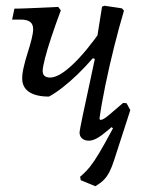

<svg xmlns="http://www.w3.org/2000/svg" viewBox="-20 -476 501 666"><path d="M150 -141Q105 -141 81 -157Q57 -173 57 -204Q57 -221 62.5 -244.5Q68 -268 76 -293Q84 -318 89.5 -340Q95 -362 95 -375Q95 -392 84.5 -400Q74 -408 53 -408H22L30 -446Q49 -446 83 -447.5Q117 -449 182 -452L191 -440Q173 -392 158.5 -348.5Q144 -305 136 -273.5Q128 -242 128 -230Q128 -207 154 -207Q184 -207 231.5 -251.5Q279 -296 335 -377L326 -266L302 -274Q276 -244 249 -218Q222 -192 197 -172.5Q172 -153 150 -141ZM288 12Q274 12 265 4.5Q256 -3 256 -16Q256 -18 256.5 -21Q257 -24 259 -35.5Q261 -47 267 -75.5Q273 -104 284.5 -157Q296 -210 314 -295L315 -334L334 -453L343 -456L403 -447L410 -439Q393 -382 376 -314Q359 -246 345.5 -180.5Q332 -115 325 -64L328 -60Q333 -60 339.5 -63.5Q346 -67 361.5 -80Q377 -93 407 -119L419 -118L432 -94Q386 -51 359 -28Q332 -5 316.5 3.5Q301 12 288 12ZM311 170 260 149 258 137Q278 120 292 102.5Q306 85 324 55Q342 25 372 -31L346 -51L432 -94L376 79Q368 104 359.5 120.5Q351 137 340 148Q329 159 311 170Z"/></svg>

Font: Alegreya
Style: Italic
Weight: 400
Italic angle: -7°
Designer: Juan Pablo del Peral
Foundry: Huerta Tipografica
Version: Version 2.009